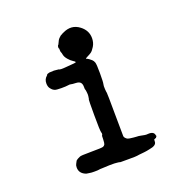

<svg xmlns="http://www.w3.org/2000/svg" viewBox="-111 -674 769 798"><g transform="rotate(-20 273.5 -275.0)"><path d="M250 -564Q291 -584 325 -558Q354 -536 354 -502Q354 -482 344.5 -466.5Q335 -451 327.5 -446Q320 -441 311.5 -437Q303 -433 301.5 -431.5Q300 -430 303 -429Q308 -427 313 -423.5Q318 -420 323.5 -415Q329 -410 332 -401.5Q335 -393 335 -353.5Q335 -314 333 -306.5Q331 -299 332 -284.5Q333 -270 334 -267.5Q335 -265 335.5 -172Q336 -79 336.5 -74Q337 -69 342.5 -64Q348 -59 349.5 -59Q351 -59 352.5 -58Q354 -57 362.5 -56Q371 -55 374.5 -54.5Q378 -54 387 -53.5Q396 -53 396.5 -53Q397 -53 405.5 -51.5Q414 -50 421 -48.5Q428 -47 436 -48Q463 -50 465 -31Q466 -29 466.5 -28Q467 -27 466 -27Q465 -27 465 -26Q465 -25 463.5 -24Q462 -23 462.5 -22Q463 -21 462 -21Q458 -21 458 -20Q458 -19 457 -19Q456 -19 454 -18.5Q452 -18 452 -8Q452 9 420 14Q416 15 407.5 16.5Q399 18 397 18Q395 18 387.5 19Q380 20 372.5 20.5Q365 21 362.5 22Q360 23 325 23H289Q283 21 275 20.5Q267 20 262.5 19.5Q258 19 240.5 19.5Q223 20 218.5 20.5Q214 21 206 21Q198 21 194 22Q190 23 174.5 23Q159 23 155.5 22Q152 21 145 20.5Q138 20 133 17Q110 6 110 -18Q110 -28 113.5 -33.5Q117 -39 118.5 -43Q120 -47 128.5 -51.5Q137 -56 138 -56Q141 -59 189 -59Q237 -59 242.5 -61.5Q248 -64 250.5 -68.5Q253 -73 253.5 -89Q254 -105 254 -106Q259 -112 256 -120Q253 -128 253 -197Q253 -266 254 -266.5Q255 -267 255.5 -271Q256 -275 257 -281Q258 -287 256.5 -299Q255 -311 254 -311Q253 -311 253 -323.5Q253 -336 247 -342.5Q241 -349 226 -349.5Q211 -350 206 -351.5Q201 -353 193 -351.5Q185 -350 163 -350Q141 -350 134 -353Q127 -356 123 -360.5Q119 -365 119 -365Q119 -365 116 -369Q111 -377 111 -390Q111 -408 124 -419Q127 -422 127 -423.5Q127 -425 138 -428L159 -429L179 -427Q184 -423 210 -425.5Q236 -428 246 -428.5Q256 -429 256 -431.5Q256 -434 247 -439.5Q238 -445 228 -456.5Q218 -468 216 -478.5Q214 -489 212.5 -491Q211 -493 211 -501Q211 -509 210 -510V-509H209Q208 -518 212 -524V-522Q214 -526 216 -530Q221 -543 228 -549.5Q235 -556 235 -556Q235 -556 237.5 -557.5Q240 -559 240.5 -559Q241 -559 242.5 -560Q244 -561 244.5 -561.5Q245 -562 250 -564Z"/></g></svg>

Font: TT2020 Style E
Style: Regular
Weight: 400
Version: Version 00.2